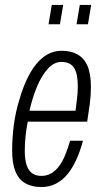

<svg xmlns="http://www.w3.org/2000/svg" viewBox="-20 -743 415 775"><path d="M147 12Q109 12 82.5 -3Q56 -18 42.5 -50.5Q29 -83 29 -135Q29 -187 36 -239.5Q43 -292 58 -340Q75 -400 99.5 -444.5Q124 -489 156.5 -513.5Q189 -538 229 -538Q267 -538 293.5 -523Q320 -508 333.5 -476Q347 -444 347 -391Q347 -359 342.5 -324.5Q338 -290 332 -252H92Q86 -221 83 -191.5Q80 -162 80 -134Q80 -99 87.5 -76.5Q95 -54 110 -43.5Q125 -33 147 -33Q169 -33 187 -43.5Q205 -54 219 -73Q233 -92 243.5 -118Q254 -144 263 -175H315Q304 -134 288.5 -99.5Q273 -65 252.5 -40Q232 -15 205.5 -1.5Q179 12 147 12ZM99 -296H285Q288 -322 291 -346.5Q294 -371 294 -393Q294 -428 287.5 -450Q281 -472 266.5 -482.5Q252 -493 228 -493Q198 -493 173 -465.5Q148 -438 129.5 -393.5Q111 -349 99 -296ZM176 -645 189 -723H235L222 -645ZM289 -645 302 -723H348L335 -645Z"/></svg>

Font: Archivo ExtraCondensed ExtraLight
Style: Italic
Weight: 250
Width: 2
Italic angle: -10°
Designer: Hector Gatti
Foundry: Omnibus-Type
Version: Version 2.001